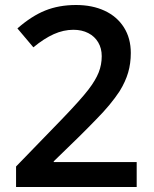

<svg xmlns="http://www.w3.org/2000/svg" viewBox="-20 -744 611 764"><path d="M43.9 -81.5 226.6 -270Q302.2 -348.6 332 -387.7Q360.4 -424.8 372.6 -455.6Q384.8 -486.3 384.8 -520.5Q384.8 -551.8 370.8 -575.4Q356.9 -599.1 331.3 -612.3Q305.7 -625.5 272 -625.5Q232.9 -625.5 194.1 -608.2Q155.3 -590.8 112.8 -555.7L49.3 -630.9Q105.5 -680.2 159.9 -702.1Q214.4 -724.1 282.7 -724.1Q347.2 -724.1 396.5 -701.2Q445.8 -678.2 473.1 -635Q500.5 -591.8 500.5 -533.2Q500.5 -491.7 490 -455.6Q479.5 -419.4 456.1 -381.3Q420.9 -327.6 363.8 -270Q303.7 -207.5 193.8 -102.1V-99.1H523.9V0H43.9Z"/></svg>

Font: Viking Open Sans Light
Style: Bold
Weight: 600
Foundry: Ascender Corporation
Version: Version 2.001